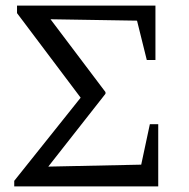

<svg xmlns="http://www.w3.org/2000/svg" viewBox="-20 -668 676 688"><path d="M517 -223H547V0H31V-20L269 -318L41 -621V-648H537V-453H506L471 -594L161 -599L358 -338V-332L153 -71L486 -78Z"/></svg>

Font: Piazzolla SC
Style: Regular
Weight: 400
Designer: Juan Pablo del Peral
Foundry: Huerta Tipografica
Version: Version 1.330